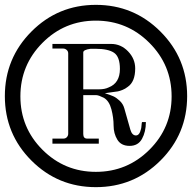

<svg xmlns="http://www.w3.org/2000/svg" viewBox="-28 -756 791 791"><path d="M101.5 -94.5Q-8 -204 -8 -360Q-8 -516 101.5 -626Q211 -736 367 -736Q523 -736 633 -626Q743 -516 743 -360Q743 -204 633 -94.5Q523 15 367 15Q211 15 101.5 -94.5ZM147 -579.5Q56 -488 56 -359Q56 -230 147 -139Q238 -48 367 -48Q496 -48 587.5 -139Q679 -230 679 -359Q679 -488 587.5 -579.5Q496 -671 367 -671Q238 -671 147 -579.5ZM315 -364V-204Q315 -185 331 -185H379V-164H188V-185H233Q242 -185 247.5 -191Q253 -197 253 -205V-536Q253 -545 246.5 -550.5Q240 -556 232 -556H188V-575H430Q470 -575 499.5 -544.5Q529 -514 529 -474Q529 -419 498 -398Q488 -390 476.5 -385.5Q465 -381 457.5 -379.5Q450 -378 432 -376Q414 -374 404 -372Q426 -365 438.5 -359.5Q451 -354 465 -341Q479 -328 484 -310L509 -222Q516 -198 532 -198Q547 -198 553 -225Q554 -227 555 -239Q556 -251 557 -253H573Q573 -213 557 -184Q541 -155 506 -155Q471 -155 455.5 -180.5Q440 -206 440 -238.5Q440 -271 431 -305.5Q422 -340 400 -353Q378 -364 369 -364ZM366 -555H345Q315 -551 315 -540V-388H380Q404 -388 420 -396Q466 -414 466 -472Q466 -522 442 -538.5Q418 -555 366 -555Z"/></svg>

Font: Academico
Style: Regular
Weight: 400
Foundry: Steinberg Media Technologies GmbH
Version: Version 0.902